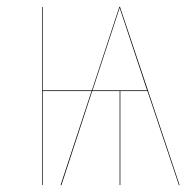

<svg xmlns="http://www.w3.org/2000/svg" viewBox="-20 -537 569 557"><path d="M499 0 407.7 -272.9H329.1V0H327.1V-272.9H247.6L158.2 0H155.8L245.6 -272.9H104V0H102.1V-517.1H104V-274.9H246.6L326.2 -517.1H328.1L409.2 -274.9L501 0ZM248.5 -274.9H406.7L327.1 -514.2Z"/></svg>

Font: Fira Sans Compressed Two
Style: Regular
Weight: 100
Width: 1
Designer: Carrois Corporate & Edenspiekermann AG
Foundry: Carrois Corporate GbR & Edenspiekermann AG
Version: Version 4.203;PS 004.203;hotconv 1.0.88;makeotf.lib2.5.64775